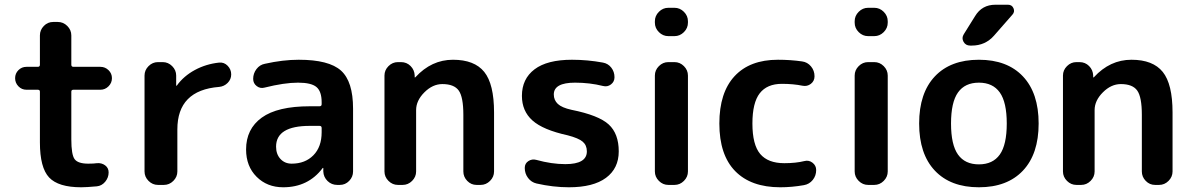

<svg xmlns="http://www.w3.org/2000/svg" viewBox="-20 -783 5049 813"><path d="M92 -403Q72 -403 58 -417.5Q44 -432 44 -452Q44 -472 58 -486Q72 -500 92 -500H140Q149 -500 149 -509V-633Q149 -656 165.5 -673Q182 -690 205 -690H225Q248 -690 265 -673Q282 -656 282 -633V-509Q282 -500 291 -500H405Q425 -500 439.5 -486Q454 -472 454 -452Q454 -432 439.5 -417.5Q425 -403 405 -403H291Q282 -403 282 -395V-193Q282 -128 296 -109Q310 -90 354 -90Q378 -90 390 -92Q410 -94 425 -83Q440 -72 440 -53Q440 -31 425.5 -13.5Q411 4 390 6Q346 10 324 10Q227 10 188 -31.5Q149 -73 149 -180V-395Q149 -403 140 -403Z M649 0Q626 0 609 -17Q592 -34 592 -57V-463Q592 -486 609 -503Q626 -520 649 -520H669Q692 -520 709 -503Q726 -486 726 -463V-421Q726 -420 727 -420Q729 -420 729 -421Q758 -461 805 -486.5Q852 -512 908 -518Q929 -520 944 -504.5Q959 -489 959 -468Q959 -447 944 -432Q929 -417 908 -415Q731 -401 731 -235V-57Q731 -34 714 -17Q697 0 674 0Z M1292 -250Q1149 -250 1149 -162Q1149 -130 1167.5 -110Q1186 -90 1215 -90Q1272 -90 1307 -125.5Q1342 -161 1342 -223V-241Q1342 -250 1333 -250ZM1179 10Q1111 10 1066.5 -34.5Q1022 -79 1022 -150Q1022 -237 1088.5 -285Q1155 -333 1292 -333H1333Q1342 -333 1342 -342V-350Q1342 -396 1320 -414.5Q1298 -433 1242 -433Q1184 -433 1100 -412Q1082 -407 1067 -418.5Q1052 -430 1052 -449Q1052 -472 1066 -490.5Q1080 -509 1102 -513Q1178 -530 1245 -530Q1373 -530 1424 -484Q1475 -438 1475 -323V-57Q1475 -34 1458.5 -17Q1442 0 1419 0H1408Q1384 0 1367 -16.5Q1350 -33 1349 -57V-71Q1349 -72 1348 -72Q1346 -72 1346 -71Q1285 10 1179 10Z M1665 0Q1642 0 1625 -17Q1608 -34 1608 -57V-463Q1608 -486 1625 -503Q1642 -520 1665 -520H1678Q1702 -520 1718.5 -503.5Q1735 -487 1736 -463V-456Q1736 -455 1737 -455Q1738 -455 1739 -456Q1807 -530 1898 -530Q1989 -530 2030.5 -478.5Q2072 -427 2072 -307V-57Q2072 -34 2055 -17Q2038 0 2015 0H1998Q1975 0 1958.5 -17Q1942 -34 1942 -57V-297Q1942 -372 1922.5 -399.5Q1903 -427 1853 -427Q1812 -427 1777 -392Q1742 -357 1742 -317V-57Q1742 -34 1725 -17Q1708 0 1685 0Z M2384 -210Q2279 -233 2234.5 -273Q2190 -313 2190 -377Q2190 -449 2243.5 -489.5Q2297 -530 2402 -530Q2468 -530 2533 -518Q2555 -514 2568.5 -496.5Q2582 -479 2582 -456Q2582 -437 2567 -425.5Q2552 -414 2533 -419Q2477 -433 2415 -433Q2325 -433 2325 -383Q2325 -359 2342 -343Q2359 -327 2400 -318Q2515 -295 2557.5 -256Q2600 -217 2600 -142Q2600 -70 2546 -30Q2492 10 2389 10Q2322 10 2252 -6Q2230 -11 2216 -29.5Q2202 -48 2202 -72Q2202 -91 2217.5 -101Q2233 -111 2251 -106Q2316 -88 2374 -88Q2465 -88 2465 -142Q2465 -168 2447.5 -183Q2430 -198 2384 -210Z M2810 0Q2787 0 2770 -17Q2753 -34 2753 -57V-463Q2753 -486 2770 -503Q2787 -520 2810 -520H2836Q2859 -520 2876 -503Q2893 -486 2893 -463V-57Q2893 -34 2876 -17Q2859 0 2836 0ZM2810 -630Q2787 -630 2770 -647Q2753 -664 2753 -687V-693Q2753 -716 2770 -733Q2787 -750 2810 -750H2836Q2859 -750 2876 -733Q2893 -716 2893 -693V-687Q2893 -664 2876 -647Q2859 -630 2836 -630Z M3284 10Q3160 10 3093 -58.5Q3026 -127 3026 -260Q3026 -391 3090.5 -460.5Q3155 -530 3274 -530Q3327 -530 3376 -523Q3399 -520 3414 -502Q3429 -484 3429 -460Q3429 -440 3413.5 -428Q3398 -416 3378 -420Q3339 -428 3291 -428Q3228 -428 3197 -388Q3166 -348 3166 -260Q3166 -170 3199 -131Q3232 -92 3301 -92Q3350 -92 3386 -101Q3405 -106 3420.5 -94Q3436 -82 3436 -63Q3436 -39 3421.5 -21Q3407 -3 3384 1Q3333 10 3284 10Z M3656 0Q3633 0 3616 -17Q3599 -34 3599 -57V-463Q3599 -486 3616 -503Q3633 -520 3656 -520H3682Q3705 -520 3722 -503Q3739 -486 3739 -463V-57Q3739 -34 3722 -17Q3705 0 3682 0ZM3656 -630Q3633 -630 3616 -647Q3599 -664 3599 -687V-693Q3599 -716 3616 -733Q3633 -750 3656 -750H3682Q3705 -750 3722 -733Q3739 -716 3739 -693V-687Q3739 -664 3722 -647Q3705 -630 3682 -630Z M4213.5 -391.5Q4184 -433 4125 -433Q4066 -433 4036.5 -391.5Q4007 -350 4007 -260Q4007 -170 4036.5 -128.5Q4066 -87 4125 -87Q4184 -87 4213.5 -128.5Q4243 -170 4243 -260Q4243 -350 4213.5 -391.5ZM4311.5 -60.5Q4245 10 4125 10Q4005 10 3938.5 -60.5Q3872 -131 3872 -260Q3872 -389 3938.5 -459.5Q4005 -530 4125 -530Q4245 -530 4311.5 -459.5Q4378 -389 4378 -260Q4378 -131 4311.5 -60.5ZM4195 -763H4248Q4265 -763 4271.5 -748Q4278 -733 4267 -721L4189 -632Q4152 -590 4095 -590H4088Q4069 -590 4060 -606Q4051 -622 4061 -638L4109 -715Q4138 -763 4195 -763Z M4538 0Q4515 0 4498 -17Q4481 -34 4481 -57V-463Q4481 -486 4498 -503Q4515 -520 4538 -520H4551Q4575 -520 4591.5 -503.5Q4608 -487 4609 -463V-456Q4609 -455 4610 -455Q4611 -455 4612 -456Q4680 -530 4771 -530Q4862 -530 4903.5 -478.5Q4945 -427 4945 -307V-57Q4945 -34 4928 -17Q4911 0 4888 0H4871Q4848 0 4831.5 -17Q4815 -34 4815 -57V-297Q4815 -372 4795.5 -399.5Q4776 -427 4726 -427Q4685 -427 4650 -392Q4615 -357 4615 -317V-57Q4615 -34 4598 -17Q4581 0 4558 0Z"/></svg>

Font: Rounded Mplus 1c Bold
Style: Bold
Weight: 700
Version: Version 1.059.20150529